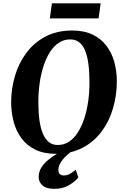

<svg xmlns="http://www.w3.org/2000/svg" viewBox="-20 -942 766 1189"><path d="M325 10.5Q251.5 10.5 199 -15.2Q146.5 -41 113.5 -85Q80.5 -129 65 -186.5Q49.5 -244 49 -307Q49 -392 72.5 -471.5Q96 -551 143.2 -614.5Q190.5 -678 261.5 -715.5Q332.5 -753 427.5 -753Q501.5 -753 554 -727.5Q606.5 -702 639.5 -658Q672.5 -614 688 -557.5Q703.5 -501 703.5 -439Q703.5 -353 680.2 -272.5Q657 -192 609.8 -128.2Q562.5 -64.5 491.5 -27Q420.5 10.5 325 10.5ZM337.5 -44Q376.5 -44 408 -65Q439.5 -86 463 -123.5Q486.5 -161 502.5 -210.2Q518.5 -259.5 526.5 -317Q534.5 -374.5 534 -435.5Q534 -497.5 527.5 -546Q521 -594.5 507.2 -628.5Q493.5 -662.5 470.5 -680.2Q447.5 -698 414 -698Q375.5 -698 344 -677Q312.5 -656 289 -619Q265.5 -582 249.5 -532.8Q233.5 -483.5 225.5 -427Q217.5 -370.5 217.5 -310.5Q217.5 -247.5 224.2 -198Q231 -148.5 245.5 -114.2Q260 -80 282.8 -62Q305.5 -44 337.5 -44ZM316 227.5Q267 227.5 243.2 206.2Q219.5 185 219.5 154Q219.5 122 235.8 96Q252 70 277.8 48.8Q303.5 27.5 332.2 10.8Q361 -6 386.5 -18.5L415 -28L441 -16.5Q410 3.5 387.8 25.2Q365.5 47 353.8 68Q342 89 341.5 108.5Q341.5 129 351 136.8Q360.5 144.5 375.5 144.5Q395.5 144.5 412.5 134.8Q429.5 125 449.5 109.5L465 157Q445.5 182 407.2 204.8Q369 227.5 316 227.5ZM301.5 -921.5H603.5L590.5 -828H288.5Z"/></svg>

Font: Merriweather 36pt ExtraBold
Style: Italic
Weight: 800
Italic angle: -7.8°
Version: Version 2.101